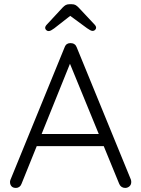

<svg xmlns="http://www.w3.org/2000/svg" viewBox="-20 -912 686 933"><path d="M309.8 -627 328.2 -622.5 84.5 -18.5Q81.2 -9.2 73.9 -4Q66.5 1.2 57.8 1.2Q43.5 1.2 36.5 -6.2Q29.5 -13.8 28.8 -24.5Q28 -29.8 30.2 -36.8L294.2 -682.8Q298.5 -693.8 306 -698.4Q313.5 -703 323.5 -702.5Q334 -702.5 341.6 -697.2Q349.2 -692 352.5 -682.8L615.8 -39.8Q617.8 -34.2 617.8 -27.8Q617.8 -14.2 608.9 -6.5Q600 1.2 588 1.2Q578.2 1.2 570.5 -4.1Q562.8 -9.5 559.2 -18.8ZM490.2 -202H143.2L167.5 -260.8H478ZM314 -840.2 331.8 -843.2 243.2 -774Q235.2 -768.5 228.9 -764.8Q222.5 -761 216.2 -761Q209.2 -761 204.4 -766Q199.5 -771 199.5 -776.2Q199.5 -780.5 201.4 -784.2Q203.2 -788 207.8 -792.8L284.2 -875.2Q292 -883.2 299.2 -887.4Q306.5 -891.5 317.5 -891.5H329Q340 -891.5 347.2 -887.4Q354.5 -883.2 362.2 -875.2L438.8 -793.5Q443.2 -788.8 445.1 -785Q447 -781.2 447 -777Q447 -771.8 442.2 -766.8Q437.5 -761.8 430.2 -761.8Q424.8 -761.8 418 -765.5Q411.2 -769.2 403.2 -774.8Z"/></svg>

Font: Quicksand Variable Light
Style: Regular
Weight: 300
Designer: Andrew Paglinawan
Foundry: Andrew Paglinawan
Version: Version 3.004